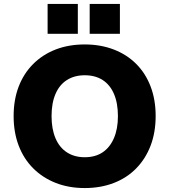

<svg xmlns="http://www.w3.org/2000/svg" viewBox="-20 -941 857 972"><path d="M409 11Q328 11 262 -15Q196 -41 148 -89Q100 -137 74.5 -204Q49 -271 49 -353Q49 -436 74.5 -502.5Q100 -569 148 -617Q196 -665 262 -690.5Q328 -716 409 -716Q489 -716 555.5 -690.5Q622 -665 669.5 -617.5Q717 -570 742.5 -503Q768 -436 768 -354Q768 -271 742.5 -204Q717 -137 669.5 -88.5Q622 -40 555.5 -14.5Q489 11 409 11ZM409 -145Q462 -145 499 -169.5Q536 -194 556.5 -241Q577 -288 577 -353Q577 -419 557 -465.5Q537 -512 499.5 -536Q462 -560 409 -560Q357 -560 319 -536Q281 -512 261 -465.5Q241 -419 241 -353Q241 -288 261 -241Q281 -194 319 -169.5Q357 -145 409 -145ZM434 -770V-921H587V-770ZM221 -770V-921H374V-770Z"/></svg>

Font: Nunito Sans 11pt Black
Style: Regular
Weight: 900
Version: Version 3.101;gftools[0.9.27]